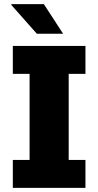

<svg xmlns="http://www.w3.org/2000/svg" viewBox="-20 -908 475 928"><path d="M42 0V-135H123V-551H42V-686H393V-551H312V-135H393V0ZM158 -745 34 -885 36 -888H192L285 -745Z"/></svg>

Font: Chivo Medium ExtraBold
Style: Regular
Weight: 800
Version: Version 2.002